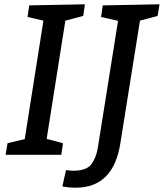

<svg xmlns="http://www.w3.org/2000/svg" viewBox="-20 -720 762 893"><path d="M375 -700 367 -646 284 -624 197 -74 273 -54 265 0H6L15 -54L95 -73L182 -624L108 -641L116 -695ZM722 -700 713 -646 631 -624 540 -55Q508 153 332 153Q302 153 270 147L287 71Q303 74 321 74Q383 74 405.5 43Q428 12 435 -33L529 -623L450 -641L458 -695Z"/></svg>

Font: Bitter Pro Medium
Style: Italic
Weight: 500
Italic angle: -9°
Designer: Sol Matas, and Bitter project Authors
Foundry: Sol Matas
Version: Version 1.010